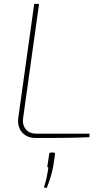

<svg xmlns="http://www.w3.org/2000/svg" viewBox="-20 -710 541 988"><path d="M181 -690 99 -103Q94 -67 113 -44.5Q132 -22 168 -22H441L440 -4Q370 -1 300.5 -0.5Q231 0 163 0Q133 0 111.5 -13.5Q90 -27 80 -50.5Q70 -74 74 -103L156 -690ZM256 75Q260 75 261.5 77Q263 79 263 85L254 145Q250 169 240.5 200.5Q231 232 220 258L206 254Q215 227 219.5 206Q224 185 229 152Q226 152 224.5 149.5Q223 147 224 143L233 85Q233 79 235.5 77Q238 75 245 75Z"/></svg>

Font: Exo 2 Thin
Style: Italic
Weight: 250
Italic angle: -8°
Designer: Natanael Gama
Foundry: Natanael Gama
Version: Version 2.010